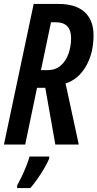

<svg xmlns="http://www.w3.org/2000/svg" viewBox="-21 -734 495 975"><path d="M-1 0 150 -714H275Q364 -714 409 -672.5Q454 -631 454 -555Q454 -464 415.5 -397.5Q377 -331 312 -310L379 0H260L209 -288H167L107 0ZM221 -378Q262 -378 288.5 -402Q315 -426 327.5 -463Q340 -500 340 -540Q340 -621 262 -621H238L187 -378ZM66 208Q76 190 88.5 164Q101 138 112 110.5Q123 83 129 61H229V71Q220 93 203.5 121Q187 149 168 176Q149 203 133 221H66Z"/></svg>

Font: Noto Sans ExtraCondensed SemiBold
Style: Italic
Weight: 600
Width: 2
Italic angle: -12°
Designer: Monotype Design Team
Foundry: Monotype Imaging Inc.
Version: Version 2.013; ttfautohint (v1.8.4.7-5d5b)